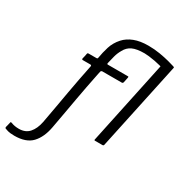

<svg xmlns="http://www.w3.org/2000/svg" viewBox="-372 -865 1183 1253"><g transform="rotate(30 219.0 -238.5)"><path d="M385 -7 525 -669Q527 -676 533 -676H589Q591 -676 594.5 -674Q598 -672 597 -669L456 -7Q454 0 446 0H390Q383 0 385 -7ZM-83 235Q-117 235 -136.5 228.5Q-156 222 -155 222Q-160 220 -158 211Q-157 207 -155 200Q-153 193 -151.5 185.5Q-150 178 -149 175Q-148 170 -146.5 169.5Q-145 169 -140 170Q-125 176 -110.5 178.5Q-96 181 -80 181Q-31 181 -3 149.5Q25 118 36 63Q49 -6 59.5 -66.5Q70 -127 80 -183Q90 -239 100.5 -294Q111 -349 123 -407Q124 -416 115 -416Q100 -416 85.5 -416Q71 -416 57 -416Q54 -416 52.5 -418Q51 -420 51 -424Q54 -434 56 -444Q58 -454 60 -464Q60 -468 63 -470Q66 -472 70 -472Q90 -472 103 -472Q116 -472 129 -472Q137 -472 138 -480Q145 -523 158.5 -566.5Q172 -610 205 -647Q233 -678 277 -695Q321 -712 382 -712Q428 -712 469.5 -705Q511 -698 543 -689.5Q575 -681 590 -676Q596 -673 594 -669.5Q592 -666 590 -663Q588 -658 583 -651Q578 -644 573 -638Q568 -632 565 -627Q561 -623 556.5 -622Q552 -621 548 -622.5Q544 -624 541 -625Q530 -631 510 -636.5Q490 -642 466 -646.5Q442 -651 420 -653.5Q398 -656 386 -656Q327 -656 295 -641Q263 -626 246 -593Q231 -568 223 -538Q215 -508 209 -481Q207 -472 215 -472Q247 -472 285 -472Q323 -472 365 -472Q369 -472 370 -470.5Q371 -469 370 -463Q369 -458 366.5 -446Q364 -434 362 -424Q361 -421 358.5 -418.5Q356 -416 352 -416Q324 -416 300.5 -416Q277 -416 254.5 -416Q232 -416 204 -416Q202 -416 198.5 -414Q195 -412 194 -407Q193 -403 191.5 -396Q190 -389 188.5 -381.5Q187 -374 186 -369Q177 -325 167.5 -276Q158 -227 148.5 -173.5Q139 -120 128.5 -61Q118 -2 106 63Q91 144 48 189.5Q5 235 -83 235Z"/></g></svg>

Font: Glory
Style: Italic
Weight: 400
Italic angle: -12°
Designer: Robert Leuschke
Foundry: Robert Leuschke
Version: Version 1.011